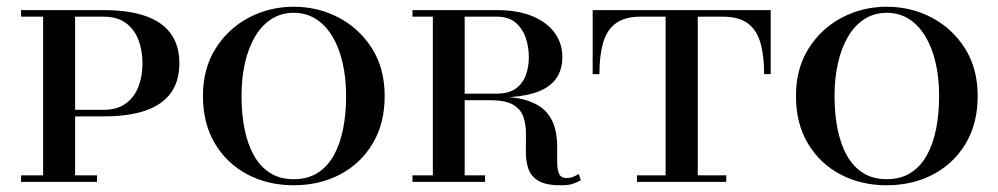

<svg xmlns="http://www.w3.org/2000/svg" viewBox="-20 -540 2962 570"><path d="M182.5 -194.5V-214H287.5Q328 -214 353.5 -232.8Q379 -251.5 391 -282.8Q403 -314 403 -352Q403 -390 391 -421.5Q379 -453 353.5 -471.8Q328 -490.5 287.5 -490.5H42.5V-510H287.5Q363 -510 412.8 -492.2Q462.5 -474.5 487.5 -439.5Q512.5 -404.5 512.5 -352Q512.5 -299.5 487.5 -264.5Q462.5 -229.5 412.8 -212Q363 -194.5 287.5 -194.5ZM42.5 0V-19.5H268V0ZM108 0V-510H203V0Z M852 10Q775.5 10 714.5 -22.2Q653.5 -54.5 618 -114Q582.5 -173.5 582.5 -255Q582.5 -336.5 620 -396Q657.5 -455.5 719 -487.8Q780.5 -520 852 -520Q924 -520 985.5 -487.8Q1047 -455.5 1084.5 -396Q1122 -336.5 1122 -255Q1122 -173.5 1086.5 -114Q1051 -54.5 989.8 -22.2Q928.5 10 852 10ZM852 -8Q893 -8 922.5 -26.5Q952 -45 970.8 -78.5Q989.5 -112 998.5 -157Q1007.5 -202 1007.5 -255Q1007.5 -308 997.2 -353Q987 -398 967 -431.5Q947 -465 918 -483.5Q889 -502 852 -502Q815 -502 786 -483.5Q757 -465 737.2 -431.5Q717.5 -398 707.2 -353Q697 -308 697 -255Q697 -202 706 -157Q715 -112 733.8 -78.5Q752.5 -45 781.8 -26.5Q811 -8 852 -8Z M1334.5 -250.5V-262H1454.5Q1490 -262 1510.8 -276.8Q1531.5 -291.5 1540.8 -316.2Q1550 -341 1550 -370.5Q1550 -400 1540.8 -427.5Q1531.5 -455 1510.8 -472.8Q1490 -490.5 1454.5 -490.5H1204.5V-510H1454.5Q1517.5 -510 1561 -491.8Q1604.5 -473.5 1627 -442Q1649.5 -410.5 1649.5 -370.5Q1649.5 -310.5 1603 -280.5Q1556.5 -250.5 1454.5 -250.5ZM1204.5 0V-19.5H1420V0ZM1265 0V-510H1359.5V0ZM1644.5 10Q1599.5 10 1577.5 -3.8Q1555.5 -17.5 1548.2 -40Q1541 -62.5 1541.2 -89.5Q1541.5 -116.5 1541.5 -143.2Q1541.5 -170 1534 -192.5Q1526.5 -215 1503.8 -228.8Q1481 -242.5 1434.5 -242.5H1334.5V-253H1454.5Q1514 -253 1549.8 -240Q1585.5 -227 1603.5 -205.5Q1621.5 -184 1627.8 -158Q1634 -132 1634.2 -106.2Q1634.5 -80.5 1634.2 -59Q1634 -37.5 1639.5 -24.5Q1645 -11.5 1662.5 -11.5Q1672.5 -11.5 1680.8 -14.8Q1689 -18 1698 -23.5L1704.5 -5Q1692.5 1.5 1680.2 5.8Q1668 10 1644.5 10Z M1739.5 -320V-510H2268V-320H2248.5Q2248.5 -376 2237.2 -414Q2226 -452 2199.2 -471.2Q2172.5 -490.5 2126.5 -490.5H1881.5Q1835.5 -490.5 1808.8 -471.2Q1782 -452 1770.8 -414Q1759.5 -376 1759.5 -320ZM1871 0V-19.5H2136V0ZM1956 0V-505H2051.5V0Z M2612.5 10Q2536 10 2475 -22.2Q2414 -54.5 2378.5 -114Q2343 -173.5 2343 -255Q2343 -336.5 2380.5 -396Q2418 -455.5 2479.5 -487.8Q2541 -520 2612.5 -520Q2684.5 -520 2746 -487.8Q2807.5 -455.5 2845 -396Q2882.5 -336.5 2882.5 -255Q2882.5 -173.5 2847 -114Q2811.5 -54.5 2750.2 -22.2Q2689 10 2612.5 10ZM2612.5 -8Q2653.5 -8 2683 -26.5Q2712.5 -45 2731.2 -78.5Q2750 -112 2759 -157Q2768 -202 2768 -255Q2768 -308 2757.8 -353Q2747.5 -398 2727.5 -431.5Q2707.5 -465 2678.5 -483.5Q2649.5 -502 2612.5 -502Q2575.5 -502 2546.5 -483.5Q2517.5 -465 2497.8 -431.5Q2478 -398 2467.8 -353Q2457.5 -308 2457.5 -255Q2457.5 -202 2466.5 -157Q2475.5 -112 2494.2 -78.5Q2513 -45 2542.2 -26.5Q2571.5 -8 2612.5 -8Z"/></svg>

Font: Bodoni Moda SC
Style: Regular
Weight: 400
Designer: Owen Earl
Foundry: indestructible type
Version: Version 2.005